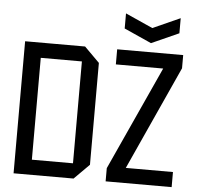

<svg xmlns="http://www.w3.org/2000/svg" viewBox="-59 -953 1046 1014"><g transform="rotate(5 464.0 -446.5)"><path d="M140 -80H358V-620H140ZM50 0V-700H368L448 -620V-80L368 0ZM538 0V-70L789 -620H538V-700H888V-630L638 -80H888V0ZM858 -893V-813L713 -748L568 -813V-893L713 -828Z"/></g></svg>

Font: Tektur SemiCondensed
Style: Regular
Weight: 400
Width: 4
Designer: Adam Jagosz
Foundry: Adam Jagosz
Version: Version 1.005;gftools[0.9.30]